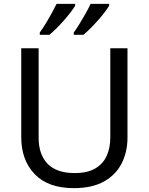

<svg xmlns="http://www.w3.org/2000/svg" viewBox="-20 -964 771 994"><path d="M640 -252Q640 -178 610 -118.5Q580 -59 518.5 -24.5Q457 10 362 10Q229 10 159.5 -62.5Q90 -135 90 -254V-714H180V-251Q180 -164 226.5 -116Q273 -68 367 -68Q432 -68 472.5 -91.5Q513 -115 532 -156.5Q551 -198 551 -252V-714H640ZM545 -934Q537 -921 522 -901Q507 -881 487.5 -859Q468 -837 448.5 -817.5Q429 -798 412 -784H362V-796Q376 -815 392 -841Q408 -867 423.5 -894.5Q439 -922 449 -944H545ZM369 -934Q361 -921 346 -901Q331 -881 311.5 -859Q292 -837 272.5 -817.5Q253 -798 236 -784H186V-796Q200 -815 216 -841Q232 -867 247 -894.5Q262 -922 273 -944H369Z"/></svg>

Font: Noto Sans Sinhala
Style: Regular
Weight: 400
Designer: Jelle Bosma - Monotype Design Team
Foundry: Monotype Imaging Inc.
Version: Version 2.006